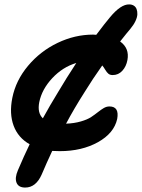

<svg xmlns="http://www.w3.org/2000/svg" viewBox="-20 -677 635 860"><path d="M92.8 163.1Q63 163.1 54.2 141.6Q45.4 120.1 60.1 85.9Q87.4 21.5 112.8 -30.8Q61 -60.1 41 -114Q21 -168 35.2 -238.8Q50.8 -316.9 105.7 -382.3Q160.6 -447.8 238 -484.9Q315.4 -522 397 -522Q399.4 -522 404.3 -521.5Q409.2 -521 411.1 -521Q450.7 -573.7 472.2 -599.1Q521.5 -658.7 559.1 -657.2Q570.3 -657.2 579.1 -651.9Q587.9 -646.5 591.8 -636.2Q595.7 -626 595.2 -612.8Q594.7 -599.6 586.7 -582.5Q578.6 -565.4 564 -547.9Q549.3 -530.8 518.1 -491.2Q560.5 -460.9 550.8 -408.2Q545.4 -378.9 527.8 -359.9Q510.3 -340.8 484.9 -340.8Q472.7 -340.8 465.6 -346.7Q458.5 -352.5 450.9 -365.2Q443.4 -377.9 438 -383.8Q395 -323.2 359.9 -266.1Q310.5 -188.5 275.9 -123Q313 -124.5 342.3 -133.1Q371.6 -141.6 388.4 -152.8Q405.3 -164.1 418.7 -174.8Q432.1 -185.5 444.6 -192.9Q457 -200.2 470.2 -200.2Q515.1 -200.2 504.9 -144Q490.7 -80.1 418.5 -40Q346.2 0 248 0Q225.1 0 213.9 -1Q188 54.2 167 104Q141.1 163.1 92.8 163.1ZM241.2 -266.1Q275.4 -324.2 321.8 -395Q260.3 -376.5 213.9 -326.7Q167.5 -276.9 155.8 -219.2Q146.5 -171.4 171.9 -147Q203.1 -204.1 241.2 -266.1Z"/></svg>

Font: Shantell Sans Bouncy
Style: Italic
Weight: 600
Italic angle: -11.31°
Designer: Stephen Nixon, Anya Danilova, Shantell Martin
Foundry: Arrow Type
Version: Version 1.006;[9816181b4]